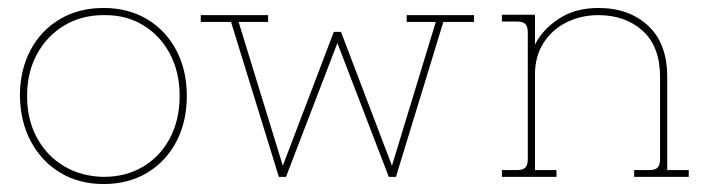

<svg xmlns="http://www.w3.org/2000/svg" viewBox="-20 -444 1769 482"><path d="M240 18Q179 18 132 -10Q85 -38 58 -88Q31 -138 30 -203Q30 -268 56.5 -318Q83 -368 130.5 -396Q178 -424 240 -424Q302 -424 349 -396Q396 -368 422.5 -318Q449 -268 449 -203Q449 -138 422.5 -88Q396 -38 349 -10Q302 18 240 18ZM240 0Q296 0 339 -25.5Q382 -51 406.5 -97Q431 -143 431 -203Q431 -263 406.5 -309Q382 -355 339 -381Q296 -407 240 -406Q184 -406 140.5 -379.5Q97 -353 72.5 -307.5Q48 -262 48 -203Q48 -144 72.5 -98.5Q97 -53 140.5 -27Q184 -1 240 0Z M680 0 560 -389H484V-406H653V-389H579L690 -28L818 -364H836L964 -28L1074 -389H1001V-406H1170V-389H1093L974 0H956L827 -336L698 0Z M1240 0V-17H1277Q1293 -17 1299 -23.5Q1305 -30 1305 -45V-362Q1305 -377 1299 -383.5Q1293 -390 1277 -390H1240V-407H1323V-332Q1342 -370 1383 -397Q1424 -424 1482 -424Q1559 -424 1607 -379.5Q1655 -335 1655 -251V-17H1709V0H1572V-17H1609Q1625 -17 1631 -23.5Q1637 -30 1637 -45V-251Q1637 -327 1593.5 -366.5Q1550 -406 1482 -406Q1438 -406 1401.5 -387.5Q1365 -369 1344 -335.5Q1323 -302 1323 -257V-17H1377V0Z"/></svg>

Font: Grandiflora One
Style: Regular
Weight: 400
Designer: Haesung Cho
Foundry: JAMO
Version: Version 1.000; ttfautohint (v1.8.4.7-5d5b);gftools[0.9.28]